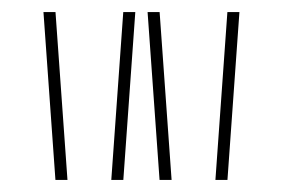

<svg xmlns="http://www.w3.org/2000/svg" viewBox="-20 -880 470 319"><path d="M52.2 -860 72.1 -581H164.9L184.8 -860ZM225.2 -860 245.1 -581H337.9L357.8 -860ZM72.2 -860H204.8L184.9 -581H92.1ZM245.2 -860H377.8L357.9 -581H265.1Z"/></svg>

Font: Hussar Plate
Style: Regular
Weight: 700
Foundry: Cannot Into Space Fonts
Version: Version 0.798247